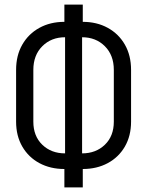

<svg xmlns="http://www.w3.org/2000/svg" viewBox="-20 -790 640 835"><path d="M260 25V-55Q199 -55 151.5 -80.5Q104 -106 77 -152.5Q50 -199 50 -261V-486Q50 -549 77 -596Q104 -643 151.5 -669Q199 -695 260 -695V-770H340V-695Q401 -695 448.5 -669Q496 -643 523 -596Q550 -549 550 -486V-261Q550 -199 523 -152.5Q496 -106 448.5 -80.5Q401 -55 340 -55V25ZM263 -123V-628Q203 -628 164 -589Q125 -550 125 -486V-261Q125 -198 164 -160.5Q203 -123 263 -123ZM337 -123Q397 -123 436 -160.5Q475 -198 475 -261V-486Q475 -550 436 -589Q397 -628 337 -628Z"/></svg>

Font: Pitagon Sans Mono Light
Style: Regular
Weight: 300
Monospace: yes
Designer: Travis Tran
Foundry: Pitagon
Version: Version 1.001; ttfautohint (v1.8.4.7-5d5b);gftools[0.9.26]